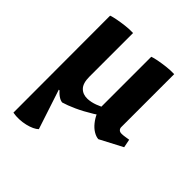

<svg xmlns="http://www.w3.org/2000/svg" viewBox="-198 -620 977 977"><g transform="rotate(45 291.0 -131.0)"><path d="M53 226 52 -471Q66 -476 89.5 -480.5Q113 -485 141.5 -488.5Q170 -492 197 -491V-177Q197 -130 217 -109.5Q237 -89 270 -90Q295 -91 322 -101Q349 -111 375.5 -126.5Q402 -142 425 -157L435 -125Q391 -86 345.5 -58Q300 -30 260 -12Q220 6 192 14Q178 13 161.5 1Q145 -11 130 -31L204 194Q195 203 179 210.5Q163 218 142 223Q121 228 98 229Q75 230 53 226ZM101 -20V-58H169V-20ZM454 16Q437 15 418 3.5Q399 -8 383 -28Q367 -48 357 -71L348 -80V-471Q361 -476 384.5 -480.5Q408 -485 437 -488.5Q466 -492 493 -491V-110Q493 -100 499.5 -93.5Q506 -87 518 -87Q529 -87 541 -89Q553 -91 567 -93L576 -48Z"/></g></svg>

Font: Eczar SemiBold
Style: Regular
Weight: 600
Designer: Vaibhav Singh
Foundry: Rosetta Type Foundry
Version: Version 2.000